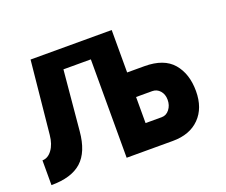

<svg xmlns="http://www.w3.org/2000/svg" viewBox="-92 -659 937 797"><g transform="rotate(-20 376.5 -260.0)"><path d="M107.4 -519.5H465.8V-332H542Q627.9 -332 668 -285.2Q708 -238.3 708 -162.1Q708 -86.9 665 -43.5Q622.1 0 546.9 0H342.8V-434.6H221.7L197.3 -169.9Q189.5 -81.1 144.5 -40.5Q99.6 0 10.7 0V-109.4Q35.2 -109.4 53.2 -133.8Q71.3 -158.2 75.2 -198.2ZM537.1 -223.6H465.8V-108.4H537.1Q557.6 -108.4 571.3 -126Q585 -143.6 585 -168Q585 -192.4 571.3 -208Q557.6 -223.6 537.1 -223.6Z"/></g></svg>

Font: Dinish
Style: Bold
Weight: 700
Designer: Bert Driehuis
Foundry: Playbeing
Version: Version 3.006; git-39231f3c-release